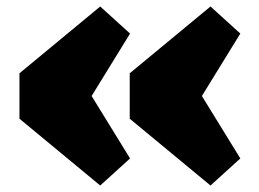

<svg xmlns="http://www.w3.org/2000/svg" viewBox="-20 -557 800 592"><path d="M381 -68.5 289 15 40 -191V-331L289 -537L381 -453.5L262.5 -261ZM721 -68.5 629 15 380 -191V-331L629 -537L721 -453.5L602.5 -261Z"/></svg>

Font: Newsreader Caption ExtraBold
Style: Regular
Weight: 800
Designer: Hugues Gentile
Foundry: Production Type
Version: Version 1.001